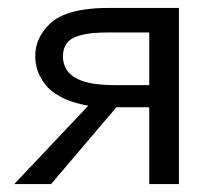

<svg xmlns="http://www.w3.org/2000/svg" viewBox="-20 -465 555 485"><path d="M16 0 203 -198Q162 -205 134 -220Q106 -235 92.5 -254Q79 -273 74 -289.5Q69 -306 69 -324Q69 -368 104.5 -403.5Q140 -439 223 -444Q236 -445 262 -445H432V0H357V-194H274L109 0ZM139 -323Q139 -284 175 -266Q206 -250 270 -250H357V-383H258Q232 -383 215 -381.5Q198 -380 178.5 -374.5Q159 -369 149 -356Q139 -343 139 -323Z"/></svg>

Font: CMU Sans Serif
Style: Medium
Weight: 500
Version: Version 0.7.0